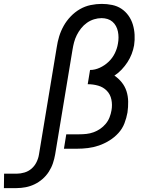

<svg xmlns="http://www.w3.org/2000/svg" viewBox="-166 -763 786 985"><path d="M-146 202 -145 128H-80Q-61 128 -40.5 122Q-20 116 -4 102Q12 88 21.5 68.5Q31 49 34 29L125 -520Q129 -548 137.5 -576Q146 -604 160.5 -630Q175 -656 196.5 -678.5Q218 -701 244 -716Q270 -731 299 -737Q328 -743 356 -743Q383 -743 409.5 -737.5Q436 -732 457 -718Q478 -704 493 -683Q508 -662 515.5 -637Q523 -612 524.5 -585Q526 -558 522 -531Q518 -508 509.5 -486Q501 -464 488 -444Q475 -424 458 -406Q441 -388 421 -375Q442 -361 458.5 -340.5Q475 -320 483 -295Q491 -270 491.5 -242Q492 -214 488 -186Q483 -158 472.5 -130.5Q462 -103 441.5 -80.5Q421 -58 395 -42Q369 -26 341.5 -16.5Q314 -7 285.5 -3.5Q257 0 229 0H162L174 -74H241Q259 -74 277.5 -76Q296 -78 314 -84.5Q332 -91 348 -102Q364 -113 376.5 -128Q389 -143 396 -161Q403 -179 406 -197Q411 -225 405.5 -252Q400 -279 382 -297.5Q364 -316 338 -323.5Q312 -331 284 -331L296 -404Q321 -404 346 -415.5Q371 -427 391 -446Q411 -465 423 -489.5Q435 -514 439 -539Q442 -555 442 -570.5Q442 -586 439 -601Q436 -616 429 -629Q422 -642 411 -651.5Q400 -661 385.5 -665.5Q371 -670 355 -670Q336 -670 316.5 -664Q297 -658 280 -646Q263 -634 250 -617.5Q237 -601 228 -583Q219 -565 214 -546Q209 -527 206 -508L117 29Q113 52 105.5 74.5Q98 97 84.5 118Q71 139 52 155.5Q33 172 11 182.5Q-11 193 -34.5 197.5Q-58 202 -81 202Z"/></svg>

Font: Iosevka Etoile
Style: Italic
Weight: 400
Italic angle: -9°
Designer: Belleve Invis
Foundry: Belleve Invis
Version: Version 22.1.2; ttfautohint (v1.8.4)